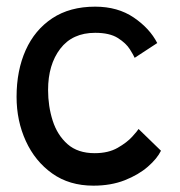

<svg xmlns="http://www.w3.org/2000/svg" viewBox="-20 -568 553 591"><path d="M475.5 -104Q463.5 -79.5 435 -54.8Q406.5 -30 364 -13.2Q321.5 3.5 267.5 3.5Q193.5 3.5 140.8 -34Q88 -71.5 59.5 -133.8Q31 -196 31 -270Q31 -351 59 -413.5Q87 -476 141 -511.8Q195 -547.5 273 -547.5Q342.5 -547.5 391.8 -514Q441 -480.5 464 -435.5L394.5 -390Q391.5 -397.5 379.8 -416.2Q368 -435 342.8 -451Q317.5 -467 273 -467Q203 -467 165.5 -418Q128 -369 128 -291Q128 -241 142.2 -196.5Q156.5 -152 188 -124.2Q219.5 -96.5 271.5 -96.5Q313.5 -96.5 342.2 -113Q371 -129.5 387.2 -147.5Q403.5 -165.5 406.5 -171Z"/></svg>

Font: Grandstander
Style: Regular
Weight: 400
Designer: Tyler Finck
Foundry: Etcetera Type Co
Version: Version 1.200; ttfautohint (v1.8.3)